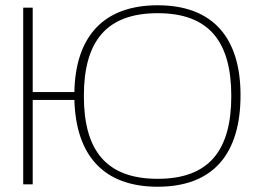

<svg xmlns="http://www.w3.org/2000/svg" viewBox="-20 -699 974 728"><path d="M68 -670V0H104V-320H262C268 -108 374 9 578 9C788 9 892 -115 892 -338C892 -555 788 -679 578 -679C372 -679 266 -560 262 -350H104V-670ZM298 -335C298 -543 384 -649 578 -649C771 -649 857 -543 857 -335C857 -127 771 -21 578 -21C384 -21 298 -127 298 -335Z"/></svg>

Font: LT Wave Text Thin
Style: Regular
Weight: 100
Designer: Daniel Lyons
Version: Version 2.5 (Glyphs App)